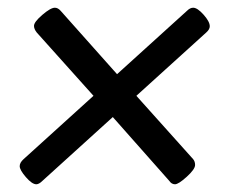

<svg xmlns="http://www.w3.org/2000/svg" viewBox="-20 -480 600 497"><path d="M31 -50Q31 -59 41 -68L222 -232L75 -396Q68 -405 68 -413Q68 -423 89.5 -441.5Q111 -460 122 -460Q130 -460 137 -452L283 -288L464 -452Q472 -460 480 -460Q491 -460 507 -442Q523 -424 523 -412Q523 -404 514 -396L333 -232L480 -68Q485 -62 485 -53Q485 -42 463.5 -22.5Q442 -3 433 -3Q424 -3 418 -12L272 -177L90 -12Q81 -3 74 -3Q63 -3 47 -21.5Q31 -40 31 -50Z"/></svg>

Font: Asap-MediumItalic
Style: Italic
Weight: 500
Italic angle: -6°
Designer: Pablo Cosgaya
Foundry: Omnibus-Type
Version: Version 2.000; ttfautohint (v1.8)